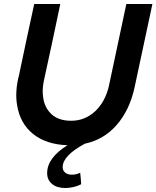

<svg xmlns="http://www.w3.org/2000/svg" viewBox="-20 -720 786 965"><path d="M656 -279Q631 -166 566.5 -92Q502 -18 407 2Q295 62 295 120Q295 137 307.5 147.5Q320 158 342 158Q351 158 362.5 155.5Q374 153 383 148Q385 162 386 177Q387 192 388 206Q371 215 349.5 220Q328 225 308 225Q266 225 241.5 204.5Q217 184 217 150Q217 111 243 76Q269 41 319 10Q212 6 146.5 -46.5Q81 -99 66 -191Q60 -225 62.5 -264Q65 -303 76 -344Q95 -434 113.5 -522Q132 -610 152 -700H283Q263 -602 242 -505.5Q221 -409 200 -312Q191 -267 197 -230Q204 -178 239.5 -145.5Q275 -113 338 -113Q373 -113 403.5 -125.5Q434 -138 459 -161.5Q484 -185 501.5 -217.5Q519 -250 528 -291Q550 -394 571.5 -495.5Q593 -597 615 -700H746Q723 -594 701 -489.5Q679 -385 656 -279Z"/></svg>

Font: Rosa Sans SemiBold
Style: Italic
Weight: 600
Italic angle: -12°
Designer: Pentagram / MCKL
Foundry: Pentagram / MCKL
Version: Version 1.005;September 16, 2019;FontCreator 11.5.0.2425 64-